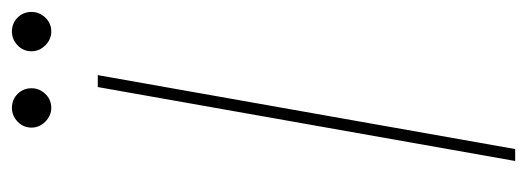

<svg xmlns="http://www.w3.org/2000/svg" viewBox="-301 -583 884 322"><g transform="rotate(-90 141.0 -422.0)"><path d="M32 0 156 -700H176L52 0ZM121 -778Q108 -778 98 -788Q88 -798 88 -811Q88 -825 98 -834.5Q108 -844 121 -844Q135 -844 144.5 -834.5Q154 -825 154 -811Q154 -798 144.5 -788Q135 -778 121 -778ZM249 -778Q236 -778 226 -788Q216 -798 216 -811Q216 -825 226 -834.5Q236 -844 249 -844Q263 -844 272.5 -834.5Q282 -825 282 -811Q282 -798 272.5 -788Q263 -778 249 -778Z"/></g></svg>

Font: DM Sans 10pt Thin
Style: Italic
Weight: 250
Italic angle: -10°
Version: Version 4.004;gftools[0.9.30]